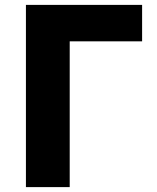

<svg xmlns="http://www.w3.org/2000/svg" viewBox="-20 -765 640 785"><path d="M86 0V-745H561V-596H265V0Z"/></svg>

Font: Source Han Sans CN Heavy
Style: Regular
Weight: 900
Designer: Ryoko NISHIZUKA 西塚涼子 (kana, bopomofo & ideographs); Paul D. Hunt (Latin, Greek & Cyrillic); Sandoll Communications 산돌커뮤니
Foundry: Adobe
Version: Version 2.000;hotconv 1.0.107;makeotfexe 2.5.65593